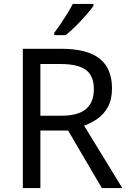

<svg xmlns="http://www.w3.org/2000/svg" viewBox="-20 -964 662 984"><path d="M294 -714Q427 -714 490.5 -663.5Q554 -613 554 -511Q554 -454 533 -416Q512 -378 479.5 -355.5Q447 -333 411 -320L607 0H502L329 -295H187V0H97V-714ZM289 -636H187V-371H294Q381 -371 421 -405.5Q461 -440 461 -507Q461 -577 419 -606.5Q377 -636 289 -636ZM459 -934Q447 -916 422 -887.5Q397 -859 368.5 -830.5Q340 -802 316 -784H258V-796Q273 -815 290.5 -841Q308 -867 325 -894.5Q342 -922 353 -944H459Z"/></svg>

Font: Noto Sans Osmanya
Style: Regular
Weight: 400
Designer: Monotype Design Team
Foundry: Monotype Imaging Inc.
Version: Version 2.001; ttfautohint (v1.8.4.7-5d5b)